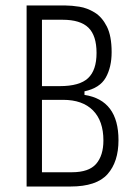

<svg xmlns="http://www.w3.org/2000/svg" viewBox="-20 -680 500 700"><path d="M77 0V-660H219Q241 -660 269.5 -655.5Q298 -651 325 -634.5Q352 -618 369.5 -583.5Q387 -549 387 -490Q387 -435 365.5 -397Q344 -359 288 -347V-334Q412 -315 412 -169Q412 -90 372 -45Q332 0 237 0ZM133 -366H198Q270 -366 301 -395Q332 -424 332 -487Q332 -550 302.5 -579Q273 -608 208 -608H133ZM133 -52H242Q304 -52 330.5 -82.5Q357 -113 357 -168Q357 -239 319 -277.5Q281 -316 210 -316H133Z"/></svg>

Font: Bricolage Grotesque 12pt Condensed ExtraLight
Style: Regular
Weight: 200
Width: 3
Designer: Mathieu Triay
Foundry: Atelier Triay
Version: Version 1.001; ttfautohint (v1.8.4.7-5d5b);gftools[0.9.33.de